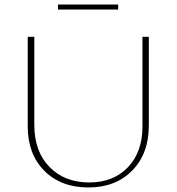

<svg xmlns="http://www.w3.org/2000/svg" viewBox="-20 -820 777 845"><path d="M235 -778V-800H500V-778ZM369 5Q248 5 175 -68.5Q102 -142 102 -264V-658H131V-270Q131 -154 197.5 -85.5Q264 -17 373 -17Q479 -17 543 -84Q607 -151 607 -263V-658H635V-268Q635 -144 562 -69.5Q489 5 369 5Z"/></svg>

Font: EauTestInfant Extralight
Style: Regular
Weight: 250
Designer: Christian Thalmann (Catharsis Fonts)
Version: Version 0.001;PS 000.001;hotconv 1.0.88;makeotf.lib2.5.64775